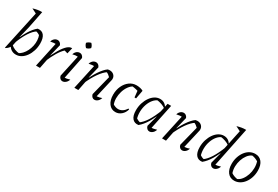

<svg xmlns="http://www.w3.org/2000/svg" viewBox="66 -1801 4132 2852"><g transform="rotate(30 2132.5 -375.0)"><path d="M237 9Q194 9 160.5 -11.5Q127 -32 106 -72L120 -98Q154 -66 193 -50Q232 -34 286 -30L252 -25Q288 -41 318.5 -73.5Q349 -106 370 -148.5Q391 -191 401.5 -239Q412 -287 409 -335Q406 -383 389 -425L413 -403Q387 -420 364.5 -430.5Q342 -441 318 -445L342 -449Q285 -415 233 -334.5Q181 -254 136 -133L119 -148Q169 -276 219 -358.5Q269 -441 328 -488Q397 -498 434 -453Q471 -408 471 -314Q471 -249 452.5 -190.5Q434 -132 402 -87Q370 -42 328 -16.5Q286 9 237 9ZM47 0 201 -716 263 -734 203 -434 157 -247 163 -243 128 -74Q112 -46 96 -29.5Q80 -13 59 0ZM198 -665 109 -710Q152 -723 188 -729Q224 -735 263 -734Z M580 0 679 -460 690 -426Q662 -427 637.5 -424Q613 -421 584 -415Q590 -439 603.5 -456Q617 -473 634.5 -482Q652 -491 671 -491Q692 -491 709.5 -478Q727 -465 737 -440L688 -239L695 -238L648 0ZM664 -123 652 -152Q703 -270 749.5 -347Q796 -424 837.5 -460Q879 -496 917 -492L893 -391L837 -407Q794 -368 751.5 -298.5Q709 -229 664 -123Z M1032 -24 1018 -55Q1047 -56 1073.5 -61Q1100 -66 1126 -75Q1119 -51 1104.5 -32.5Q1090 -14 1071.5 -4Q1053 6 1034 6Q1012 6 995 -9.5Q978 -25 971 -53L1059 -460L1070 -426Q1035 -427 1011.5 -424.5Q988 -422 963 -415Q970 -439 983 -456Q996 -473 1014 -482Q1032 -491 1051 -491Q1072 -491 1089 -478Q1106 -465 1116 -440ZM1123 -704Q1137 -690 1147.5 -672Q1158 -654 1160 -635Q1148 -621 1130.5 -610.5Q1113 -600 1094 -597Q1079 -610 1068.5 -628Q1058 -646 1054 -665Q1067 -679 1085 -689.5Q1103 -700 1123 -704Z M1520 -53 1610 -410 1612 -388Q1589 -411 1572 -423Q1555 -435 1531 -445L1550 -447Q1493 -412 1433.5 -328Q1374 -244 1322 -123L1311 -152Q1337 -213 1364 -265Q1391 -317 1419.5 -359.5Q1448 -402 1476 -433.5Q1504 -465 1532 -484Q1543 -486 1551 -487Q1559 -488 1566 -488Q1609 -488 1636.5 -462Q1664 -436 1664 -397Q1664 -391 1663.5 -384.5Q1663 -378 1661 -372L1588 -56Q1614 -58 1634.5 -62.5Q1655 -67 1674 -75Q1667 -51 1653 -32.5Q1639 -14 1620.5 -4Q1602 6 1583 6Q1561 6 1544 -9.5Q1527 -25 1520 -53ZM1238 0 1338 -460 1349 -426Q1322 -427 1298 -424.5Q1274 -422 1242 -415Q1249 -438 1262.5 -455.5Q1276 -473 1293.5 -482Q1311 -491 1330 -491Q1351 -491 1368.5 -478Q1386 -465 1396 -440L1347 -239L1353 -238L1306 0Z M1944 9Q1873 9 1830.5 -48Q1788 -105 1788 -200Q1788 -283 1819 -349.5Q1850 -416 1903 -455Q1956 -494 2022 -494Q2054 -494 2085.5 -487Q2117 -480 2138 -467L2113 -415Q2045 -444 1961 -451L1999 -461Q1953 -440 1920 -394.5Q1887 -349 1870 -291.5Q1853 -234 1853 -176Q1853 -145 1859.5 -114.5Q1866 -84 1879 -59L1863 -82Q1886 -67 1910.5 -58.5Q1935 -50 1957 -50Q1995 -50 2028.5 -71Q2062 -92 2090 -135L2104 -128Q2087 -66 2043 -28.5Q1999 9 1944 9ZM2084 -322 2069 -467H2138L2111 -322Z M2340 3Q2273 13 2235 -31.5Q2197 -76 2197 -169Q2197 -235 2215.5 -293.5Q2234 -352 2266 -397.5Q2298 -443 2339.5 -468.5Q2381 -494 2428 -494Q2469 -494 2501 -474Q2533 -454 2551 -417L2550 -398Q2487 -447 2384 -458L2416 -462Q2371 -446 2336.5 -404.5Q2302 -363 2282 -305.5Q2262 -248 2260 -184Q2258 -120 2277 -59L2255 -82Q2278 -67 2300.5 -55.5Q2323 -44 2350 -40L2327 -35Q2383 -73 2434.5 -153.5Q2486 -234 2535 -362L2552 -349Q2504 -219 2453 -133.5Q2402 -48 2340 3ZM2522 -24 2508 -55Q2534 -56 2560.5 -61.5Q2587 -67 2616 -75Q2609 -51 2595 -32.5Q2581 -14 2562.5 -4Q2544 6 2526 6Q2503 6 2486 -9.5Q2469 -25 2461 -53L2511 -239L2504 -241L2557 -486H2618Z M3024 -53 3114 -410 3116 -388Q3093 -411 3076 -423Q3059 -435 3035 -445L3054 -447Q2997 -412 2937.5 -328Q2878 -244 2826 -123L2815 -152Q2841 -213 2868 -265Q2895 -317 2923.5 -359.5Q2952 -402 2980 -433.5Q3008 -465 3036 -484Q3047 -486 3055 -487Q3063 -488 3070 -488Q3113 -488 3140.5 -462Q3168 -436 3168 -397Q3168 -391 3167.5 -384.5Q3167 -378 3165 -372L3092 -56Q3118 -58 3138.5 -62.5Q3159 -67 3178 -75Q3171 -51 3157 -32.5Q3143 -14 3124.5 -4Q3106 6 3087 6Q3065 6 3048 -9.5Q3031 -25 3024 -53ZM2742 0 2842 -460 2853 -426Q2826 -427 2802 -424.5Q2778 -422 2746 -415Q2753 -438 2766.5 -455.5Q2780 -473 2797.5 -482Q2815 -491 2834 -491Q2855 -491 2872.5 -478Q2890 -465 2900 -440L2851 -239L2857 -238L2810 0Z M3617 -25 3604 -55Q3631 -56 3657.5 -61Q3684 -66 3711 -75Q3704 -51 3689.5 -32.5Q3675 -14 3657 -4Q3639 6 3621 6Q3598 6 3581 -9.5Q3564 -25 3557 -53L3606 -239L3599 -242L3699 -716L3762 -734ZM3434 3Q3367 13 3329 -31.5Q3291 -76 3291 -169Q3291 -235 3309.5 -293.5Q3328 -352 3360 -397.5Q3392 -443 3433.5 -468.5Q3475 -494 3522 -494Q3563 -494 3595 -474Q3627 -454 3645 -417L3644 -398Q3581 -447 3478 -458L3510 -462Q3465 -446 3430.5 -404.5Q3396 -363 3376 -305.5Q3356 -248 3354 -184Q3352 -120 3371 -59L3349 -82Q3372 -67 3394.5 -55.5Q3417 -44 3444 -40L3421 -35Q3477 -73 3528.5 -153.5Q3580 -234 3629 -362L3646 -349Q3598 -219 3547 -133.5Q3496 -48 3434 3ZM3697 -665 3608 -710Q3651 -723 3687 -729Q3723 -735 3762 -734ZM3730 -759H3731V-758Z M3981 9Q3909 9 3867.5 -45Q3826 -99 3826 -191Q3826 -254 3844 -309Q3862 -364 3894 -406Q3926 -448 3968.5 -471Q4011 -494 4060 -494Q4132 -494 4173.5 -441.5Q4215 -389 4215 -295Q4215 -232 4197 -177Q4179 -122 4147 -80Q4115 -38 4072.5 -14.5Q4030 9 3981 9ZM4010 -35Q4051 -52 4082 -93Q4113 -134 4131 -187.5Q4149 -241 4150.5 -299.5Q4152 -358 4135 -411Q4110 -426 4084 -436Q4058 -446 4030 -449Q3989 -431 3958 -390Q3927 -349 3909 -295Q3891 -241 3889.5 -183.5Q3888 -126 3906 -75Q3929 -59 3955 -49.5Q3981 -40 4010 -35Z"/></g></svg>

Font: Piazzolla Thin Light
Style: Italic
Weight: 300
Italic angle: -11.3°
Version: Version 2.005